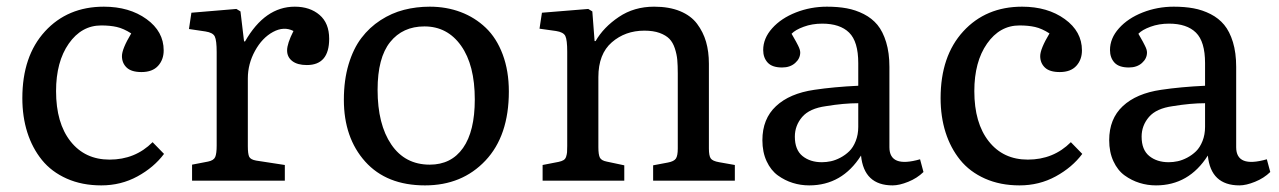

<svg xmlns="http://www.w3.org/2000/svg" viewBox="-20 -541 3829 575"><path d="M283.2 14.2Q225.6 14.2 179.9 -6.1Q134.3 -26.4 105.5 -62Q76.7 -97.7 61.8 -144.5Q46.9 -191.4 46.9 -247.1Q46.9 -373 114.7 -447Q182.6 -521 291 -521Q367.2 -521 418.7 -483.9Q470.2 -446.8 470.2 -390.1Q470.2 -362.3 453.4 -343.8Q436.5 -325.2 403.8 -325.2Q373.5 -325.2 359.4 -338.6Q345.2 -352.1 345.2 -373Q345.2 -394.5 373 -440.9Q350.1 -455.6 329.8 -460.2Q309.6 -464.8 283.2 -464.8Q224.1 -464.8 186 -410.4Q147.9 -356 147.9 -268.1Q147.9 -172.4 191.2 -117.7Q234.4 -63 308.1 -63Q384.8 -63 437 -115.2L471.2 -80.1Q440.9 -39.6 391.6 -12.7Q342.3 14.2 283.2 14.2Z M555.2 0V-47.9L603 -57.1Q620.1 -60.5 624.5 -70.8Q628.9 -81.1 628.9 -105V-384.8Q628.9 -419.9 623.3 -431.6Q617.7 -443.4 595.2 -446.8L545.9 -454.1L553.2 -502.9L688 -514.2L700.2 -506.8L710.9 -417H713.9Q773.4 -521 862.8 -521Q908.2 -521 937 -496.3Q965.8 -471.7 965.8 -424.8Q965.8 -346.2 898.9 -346.2Q870.6 -346.2 855.2 -358.2Q839.8 -370.1 839.8 -390.1Q839.8 -410.6 858.9 -448.2Q830.1 -462.9 797.6 -445.3Q765.1 -427.7 743.7 -388.7Q722.2 -349.6 722.2 -306.2V-103Q722.2 -80.1 726.3 -71.5Q730.5 -63 747.1 -60.1L833 -46.9V0Z M1252.9 14.2Q1137.7 14.2 1073.7 -57.1Q1009.8 -128.4 1009.8 -242.2Q1009.8 -300.8 1023.9 -348.1Q1038.1 -395.5 1062.3 -427.2Q1086.4 -459 1119.6 -480.5Q1152.8 -502 1189.7 -511.5Q1226.6 -521 1267.1 -521Q1316.9 -521 1359.6 -504.9Q1402.3 -488.8 1434.8 -457.8Q1467.3 -426.8 1485.6 -377.7Q1503.9 -328.6 1503.9 -267.1Q1503.9 -134.3 1433.8 -60.1Q1363.8 14.2 1252.9 14.2ZM1267.1 -47.9Q1331.5 -47.9 1366.7 -97.9Q1401.9 -147.9 1401.9 -243.2Q1401.9 -346.2 1360.8 -404.1Q1319.8 -461.9 1251 -461.9Q1186 -461.9 1148.4 -415Q1110.8 -368.2 1110.8 -272Q1110.8 -168.5 1151.9 -108.2Q1192.9 -47.9 1267.1 -47.9Z M1605 0V-46.9L1652.8 -56.2Q1662.1 -58.1 1667.7 -61.5Q1673.3 -64.9 1675.5 -72Q1677.7 -79.1 1678.2 -85Q1678.7 -90.8 1678.7 -104V-386.2Q1678.7 -421.4 1673.1 -433.1Q1667.5 -444.8 1645 -448.2L1595.7 -455.1L1603 -502.9L1741.7 -514.2L1753.9 -506.8L1760.7 -418H1763.7Q1787.6 -459.5 1833.3 -490.2Q1878.9 -521 1939 -521Q1983.9 -521 2016.6 -507.6Q2049.3 -494.1 2067.6 -469.7Q2085.9 -445.3 2094.5 -415.8Q2103 -386.2 2103 -350.1V-96.2Q2103 -74.7 2108.4 -66.7Q2113.8 -58.6 2133.8 -55.2L2180.7 -46.9V0H1936V-45.9L1980 -54.2Q1998.5 -57.6 2004.2 -66.2Q2009.8 -74.7 2009.8 -96.2V-320.8Q2009.8 -345.2 2008.3 -361.8Q2006.8 -378.4 2001 -396.2Q1995.1 -414.1 1984.6 -424.8Q1974.1 -435.5 1955.3 -442.4Q1936.5 -449.2 1909.7 -449.2Q1852.5 -449.2 1812.3 -414.3Q1772 -379.4 1772 -310.1V-100.1Q1772 -77.6 1776.6 -68.8Q1781.2 -60.1 1796.9 -57.1L1849.6 -45.9V0Z M2403.3 14.2Q2377.9 14.2 2354.2 6.8Q2330.6 -0.5 2309.6 -15.6Q2288.6 -30.8 2275.9 -58.1Q2263.2 -85.4 2263.2 -121.1Q2263.2 -185.1 2304 -223.1Q2344.7 -261.2 2418.5 -272Q2477.5 -280.8 2550.3 -284.2V-352.1Q2550.3 -416.5 2522.9 -443.4Q2495.6 -470.2 2442.4 -470.2Q2412.1 -470.2 2387 -460.9Q2361.8 -451.7 2350.6 -439.9Q2351.6 -438 2356.7 -429.2Q2361.8 -420.4 2364 -416.3Q2366.2 -412.1 2369.9 -405Q2373.5 -397.9 2375 -392.8Q2376.5 -387.7 2376.5 -383.8Q2376.5 -365.7 2361.3 -352.3Q2346.2 -338.9 2322.3 -338.9Q2292.5 -338.9 2279.1 -353.5Q2265.6 -368.2 2265.6 -391.1Q2265.6 -426.3 2292.5 -456.3Q2319.3 -486.3 2363.5 -503.7Q2407.7 -521 2456.5 -521Q2489.3 -521 2515.9 -516.1Q2542.5 -511.2 2566.9 -498.8Q2591.3 -486.3 2607.7 -466.6Q2624 -446.8 2633.8 -414.8Q2643.6 -382.8 2643.6 -340.8V-100.1Q2643.6 -37.6 2735.4 -64L2745.6 -25.9Q2726.6 -7.3 2700 3.4Q2673.3 14.2 2653.3 14.2Q2567.4 14.2 2558.6 -75.2Q2502 14.2 2403.3 14.2ZM2441.4 -55.2Q2454.6 -55.2 2468.3 -58.1Q2481.9 -61 2496.8 -68.8Q2511.7 -76.7 2523.4 -88.1Q2535.2 -99.6 2542.7 -118.7Q2550.3 -137.7 2550.3 -161.1V-231.9Q2507.3 -231.9 2453.6 -223.1Q2404.3 -216.3 2382.3 -190.7Q2360.4 -165 2360.4 -131.8Q2360.4 -92.3 2383.3 -73.7Q2406.2 -55.2 2441.4 -55.2Z M3033.2 14.2Q2975.6 14.2 2929.9 -6.1Q2884.3 -26.4 2855.5 -62Q2826.7 -97.7 2811.8 -144.5Q2796.9 -191.4 2796.9 -247.1Q2796.9 -373 2864.7 -447Q2932.6 -521 3041 -521Q3117.2 -521 3168.7 -483.9Q3220.2 -446.8 3220.2 -390.1Q3220.2 -362.3 3203.4 -343.8Q3186.5 -325.2 3153.8 -325.2Q3123.5 -325.2 3109.4 -338.6Q3095.2 -352.1 3095.2 -373Q3095.2 -394.5 3123 -440.9Q3100.1 -455.6 3079.8 -460.2Q3059.6 -464.8 3033.2 -464.8Q2974.1 -464.8 2936 -410.4Q2897.9 -356 2897.9 -268.1Q2897.9 -172.4 2941.2 -117.7Q2984.4 -63 3058.1 -63Q3134.8 -63 3187 -115.2L3221.2 -80.1Q3190.9 -39.6 3141.6 -12.7Q3092.3 14.2 3033.2 14.2Z M3441.9 14.2Q3416.5 14.2 3392.8 6.8Q3369.1 -0.5 3348.1 -15.6Q3327.1 -30.8 3314.5 -58.1Q3301.8 -85.4 3301.8 -121.1Q3301.8 -185.1 3342.5 -223.1Q3383.3 -261.2 3457 -272Q3516.1 -280.8 3588.9 -284.2V-352.1Q3588.9 -416.5 3561.5 -443.4Q3534.2 -470.2 3481 -470.2Q3450.7 -470.2 3425.5 -460.9Q3400.4 -451.7 3389.2 -439.9Q3390.1 -438 3395.3 -429.2Q3400.4 -420.4 3402.6 -416.3Q3404.8 -412.1 3408.4 -405Q3412.1 -397.9 3413.6 -392.8Q3415 -387.7 3415 -383.8Q3415 -365.7 3399.9 -352.3Q3384.8 -338.9 3360.8 -338.9Q3331.1 -338.9 3317.6 -353.5Q3304.2 -368.2 3304.2 -391.1Q3304.2 -426.3 3331.1 -456.3Q3357.9 -486.3 3402.1 -503.7Q3446.3 -521 3495.1 -521Q3527.8 -521 3554.4 -516.1Q3581.1 -511.2 3605.5 -498.8Q3629.9 -486.3 3646.2 -466.6Q3662.6 -446.8 3672.4 -414.8Q3682.1 -382.8 3682.1 -340.8V-100.1Q3682.1 -37.6 3773.9 -64L3784.2 -25.9Q3765.1 -7.3 3738.5 3.4Q3711.9 14.2 3691.9 14.2Q3606 14.2 3597.2 -75.2Q3540.5 14.2 3441.9 14.2ZM3480 -55.2Q3493.2 -55.2 3506.8 -58.1Q3520.5 -61 3535.4 -68.8Q3550.3 -76.7 3562 -88.1Q3573.7 -99.6 3581.3 -118.7Q3588.9 -137.7 3588.9 -161.1V-231.9Q3545.9 -231.9 3492.2 -223.1Q3442.9 -216.3 3420.9 -190.7Q3398.9 -165 3398.9 -131.8Q3398.9 -92.3 3421.9 -73.7Q3444.8 -55.2 3480 -55.2Z"/></svg>

Font: Literata Book
Style: Regular
Weight: 400
Designer: Latin by Veronika Burian and Jose Scaglione. Greek by Irene Vlachou. Cyrillic by Vera Evstafieva
Foundry: TypeTogether
Version: Version 2.003;PS 002.003;hotconv 1.0.88;makeotf.lib2.5.64775